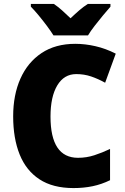

<svg xmlns="http://www.w3.org/2000/svg" viewBox="-20 -947 637 977"><path d="M368 -570Q306 -570 271.5 -512.5Q237 -455 237 -354Q237 -144 377 -144Q420 -144 460 -157Q500 -170 540 -189V-30Q497 -9 451.5 0.5Q406 10 354 10Q249 10 181 -34.5Q113 -79 80 -161Q47 -243 47 -355Q47 -464 84 -547Q121 -630 191.5 -677Q262 -724 363 -724Q413 -724 465.5 -712Q518 -700 569 -674L515 -526Q479 -546 443.5 -558Q408 -570 368 -570ZM252 -767Q239 -788 218.5 -815.5Q198 -843 176 -869.5Q154 -896 137 -913V-927H254Q276 -912 295.5 -894.5Q315 -877 339 -854Q363 -877 384 -895Q405 -913 427 -927H542V-913Q526 -895 504.5 -869Q483 -843 462 -816Q441 -789 428 -767Z"/></svg>

Font: Noto Sans Ethiopic SemiCondensed Black
Style: Regular
Weight: 900
Width: 4
Designer: Monotype Design Team
Foundry: Monotype Imaging Inc.
Version: Version 2.102; ttfautohint (v1.8.4.7-5d5b)